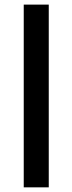

<svg xmlns="http://www.w3.org/2000/svg" viewBox="-20 -805 311 825"><path d="M82 0V-785.2H189.5V0Z"/></svg>

Font: Gothic A1 SemiBold
Style: Regular
Weight: 600
Version: Version 2.50